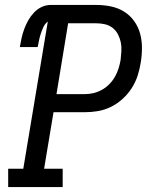

<svg xmlns="http://www.w3.org/2000/svg" viewBox="-20 -755 640 775"><path d="M13 0V-74H74L173 -668Q161 -659 155 -645.5Q149 -632 144.5 -618.5Q140 -605 137.5 -592Q135 -579 132 -565H60Q63 -583 67 -601Q71 -619 77.5 -637Q84 -655 93.5 -672Q103 -689 116.5 -703.5Q130 -718 147.5 -726.5Q165 -735 184 -735H369Q399 -735 428 -729Q457 -723 481 -708Q505 -693 521.5 -670Q538 -647 545.5 -619.5Q553 -592 553 -562Q553 -532 548 -502Q544 -476 535.5 -449.5Q527 -423 511.5 -399Q496 -375 474.5 -355.5Q453 -336 427.5 -323.5Q402 -311 375 -306.5Q348 -302 321 -302H196L158 -74H233V0ZM321 -375Q339 -375 356.5 -379Q374 -383 390.5 -392Q407 -401 420.5 -414.5Q434 -428 443.5 -444.5Q453 -461 458.5 -478.5Q464 -496 467 -514Q469 -531 470 -549.5Q471 -568 467.5 -584.5Q464 -601 456 -616.5Q448 -632 434.5 -642.5Q421 -653 404 -657Q387 -661 369 -661H255L208 -375Z"/></svg>

Font: Iosevka Slab Extended Oblique
Style: Regular
Weight: 400
Width: 7
Italic angle: -9°
Monospace: yes
Designer: Belleve Invis
Foundry: Belleve Invis
Version: Version 11.1.0; ttfautohint (v1.8.3)